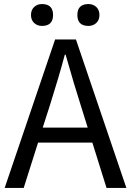

<svg xmlns="http://www.w3.org/2000/svg" viewBox="-20 -928 647 948"><path d="M362 -854Q362 -908 417 -908Q440 -908 456 -893Q471 -878 471 -854Q471 -830 456 -815Q440 -800 417 -800Q362 -800 362 -854ZM148 -815Q133 -830 133 -854Q133 -878 148 -893Q164 -908 187 -908Q242 -908 242 -854Q242 -800 187 -800Q164 -800 148 -815ZM413 -298 378 -410Q348 -503 304 -658H300Q273 -556 227 -410L191 -298ZM436 -224H168L97 0H3L252 -733H355L604 0H506Z"/></svg>

Font: KaiGen Gothic CN Regular
Style: Regular
Weight: 400
Designer: Ryoko NISHIZUKA  (kana & ideographs); Paul D. Hunt (Latin, Greek & Cyrillic); Wenlong ZHANG  (bopomofo); Sandoll Communi
Foundry: Adobe Systems Incorporated
Version: Version 1.002.20150501